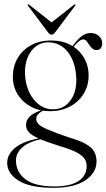

<svg xmlns="http://www.w3.org/2000/svg" viewBox="-20 -630 497 896"><path d="M300.5 11Q233.5 -12 201.2 -26.2Q169 -40.5 159 -51.5Q149 -62.5 149 -75.5Q149 -88 159.5 -98.5Q170 -109 186.5 -116L187.5 -120.5Q155 -110.5 136.2 -99.2Q117.5 -88 109.5 -75Q101.5 -62 101.5 -46Q101.5 -27.5 115.2 -12.5Q129 2.5 163.8 17.8Q198.5 33 261.5 52.5Q311 67 337.8 81.2Q364.5 95.5 374.5 111Q384.5 126.5 384.5 145.5Q384.5 174.5 367.8 195.8Q351 217 317.8 228.5Q284.5 240 235 240Q141.5 240 98 206.2Q54.5 172.5 54.5 118.5Q54.5 82 88 54.5Q121.5 27 188 17L186 11Q92.5 26 53 57.8Q13.5 89.5 13.5 130Q13.5 179.5 66.8 213Q120 246.5 230 246.5Q325 246.5 377.8 211.8Q430.5 177 430.5 123Q430.5 97.5 419.8 78Q409 58.5 380.8 42.2Q352.5 26 300.5 11ZM313.5 -408 319 -406Q332.5 -423 344.8 -434.5Q357 -446 369 -446Q377.5 -446 383.8 -438.5Q390 -431 396.2 -421.2Q402.5 -411.5 410.5 -404Q418.5 -396.5 430.5 -396.5Q444 -396.5 450.5 -405.2Q457 -414 457 -428.5Q457 -448.5 441.2 -462.2Q425.5 -476 403.5 -476Q377.5 -476 357.5 -458.5Q337.5 -441 317.5 -413.5ZM393.5 -278.5Q393.5 -324 371.5 -361Q349.5 -398 310.5 -419.5Q271.5 -441 220.5 -441Q164.5 -441 124 -418.5Q83.5 -396 61.8 -357.8Q40 -319.5 40 -271Q40 -226 62.5 -189.8Q85 -153.5 124.2 -132.2Q163.5 -111 213.5 -111Q264 -111 305 -132.2Q346 -153.5 369.8 -191.2Q393.5 -229 393.5 -278.5ZM202.5 -432.5Q262 -433 297.8 -385.8Q333.5 -338.5 336 -263Q338 -200.5 308.2 -160.5Q278.5 -120.5 229 -120Q192 -119.5 162.5 -141.5Q133 -163.5 115.5 -201.5Q98 -239.5 96.5 -287.5Q95.5 -329 109 -361.8Q122.5 -394.5 147 -413.2Q171.5 -432 202.5 -432.5ZM230.5 -517.5 116.5 -607.5Q114.5 -609 112.8 -609.5Q111 -610 110 -609Q109 -608.5 109.2 -607Q109.5 -605.5 111 -603L203.5 -480Q208 -474 212 -471.2Q216 -468.5 220.5 -468.5Q226 -468.5 229.8 -471.2Q233.5 -474 238 -480L330.5 -603Q332 -605.5 332.5 -607Q333 -608.5 331.5 -609Q330.5 -610 328.8 -609.5Q327 -609 325 -607.5L210.5 -517.5Z"/></svg>

Font: Fraunces 120pt Light
Style: Regular
Weight: 300
Version: Version 1.000;[b76b70a41]